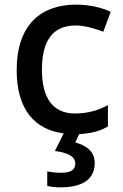

<svg xmlns="http://www.w3.org/2000/svg" viewBox="-20 -569 530 829"><path d="M389 134C389 84 350 58 305 46L322 10C375 7 412 -3 446 -23V-115C407 -94 362 -79 303 -79C210 -79 161 -144 161 -267C161 -394 208 -459 307 -459C345 -459 389 -446 426 -432L458 -518C423 -535 368 -549 308 -549C160 -549 52 -465 52 -266C52 -95 131 -9 255 7L217 83C270 90 305 105 305 137C305 167 282 177 242 177C223 177 198 174 184 171V234C198 237 218 240 240 240C343 240 389 201 389 134Z"/></svg>

Font: Noto Sans Malayalam Medium
Style: Regular
Weight: 500
Designer: Jelle Bosma - Monotype Design Team
Foundry: Monotype Imaging Inc.
Version: Version 2.104